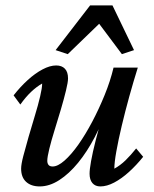

<svg xmlns="http://www.w3.org/2000/svg" viewBox="-20 -668 559 696"><path d="M183.6 -430.7Q204.1 -430.7 215.3 -418.9Q226.6 -407.2 226.6 -383.8Q226.6 -370.1 219.2 -339.8Q211.9 -309.6 200.7 -271.5Q189.5 -233.4 177.7 -195.8Q166 -158.2 158.7 -128.4Q151.4 -98.6 151.4 -85Q151.4 -76.2 155.8 -70.3Q160.2 -64.5 170.9 -64.5Q189.5 -64.5 213.9 -85.9Q238.3 -107.4 264.2 -144Q290 -180.7 314.5 -227.1Q338.9 -273.4 359.4 -323.7Q379.9 -374 391.6 -422.9H479.5Q463.9 -373 448.7 -318.4Q433.6 -263.7 421.4 -212.4Q409.2 -161.1 401.9 -120.1Q394.5 -79.1 394.5 -56.6Q416 -68.4 435.1 -86.9Q454.1 -105.5 473.6 -129.9L499 -99.6Q474.6 -69.3 447.8 -44.9Q420.9 -20.5 394 -6.3Q367.2 7.8 343.8 7.8Q325.2 7.8 314.9 -4.4Q304.7 -16.6 304.7 -38.1Q304.7 -53.7 310.1 -84Q315.4 -114.3 327.6 -162.1Q339.8 -210 360.4 -280.3H369.1Q350.6 -222.7 323.2 -170.4Q295.9 -118.2 263.2 -78.1Q230.5 -38.1 194.8 -15.1Q159.2 7.8 124 7.8Q92.8 7.8 74.7 -8.8Q56.6 -25.4 56.6 -56.6Q56.6 -72.3 64.5 -102.5Q72.3 -132.8 83.5 -171.4Q94.7 -210 106.4 -248.5Q118.2 -287.1 125.5 -318.4Q132.8 -349.6 132.8 -365.2Q112.3 -353.5 92.8 -335Q73.2 -316.4 53.7 -289.1L29.3 -322.3Q53.7 -353.5 80.6 -377.9Q107.4 -402.3 134.3 -416.5Q161.1 -430.7 183.6 -430.7ZM465.8 -486.3 421.9 -471.7 314.5 -615.2H374L225.6 -471.7L181.6 -486.3L306.6 -648.4H387.7Z"/></svg>

Font: Crimson Pro ExtraLight Medium
Style: Italic
Weight: 500
Italic angle: -12°
Version: Version 1.002